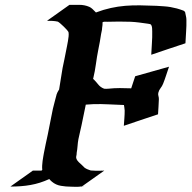

<svg xmlns="http://www.w3.org/2000/svg" viewBox="-20 -753 774 776"><path d="M663.1 -483.4Q657.2 -466.3 651.6 -449Q646 -431.6 639.2 -414.6Q635.3 -404.8 628.9 -396.7Q622.6 -388.7 620.1 -378.9Q618.2 -372.6 620.1 -366Q622.1 -359.4 622.1 -352.5Q621.6 -336.9 620.6 -321.8Q619.6 -306.6 618.7 -291Q584 -279.8 549.8 -268.1Q515.6 -256.3 480.5 -244.6Q481.4 -260.3 482.7 -275.4Q483.9 -290.5 483.9 -306.2Q483.9 -311.5 482.7 -317.4Q481.4 -323.2 481 -328.6Q449.7 -329.6 418.7 -331.3Q387.7 -333 356.4 -332L326.7 -330.1L309.6 -247.1Q306.6 -232.9 303.2 -218.8Q299.8 -204.6 296.9 -190.4Q294.4 -176.8 293.5 -163.1Q292.5 -149.4 290 -135.7Q290 -128.4 288.3 -121.8Q286.6 -115.2 290.5 -107.9Q292.5 -104.5 292.7 -104.2Q293 -104 295.4 -101.1L298.3 -97.7Q298.8 -97.2 299.8 -96.4Q300.8 -95.7 299.8 -96.2Q305.7 -91.3 310.8 -86.2Q315.9 -81.1 321.3 -75.7Q327.1 -71.3 333.5 -68.8Q339.8 -66.4 346.7 -64Q356.4 -63 366.5 -63Q376.5 -63 386.2 -63Q387.7 -63 390.9 -63.2Q394 -63.5 394 -63Q396 -63.5 397.9 -63.5Q399.9 -63.5 401.4 -63.5L312.5 -0.5L321.8 -2Q319.3 -1 316.7 -0.7Q314 -0.5 311.5 0L310.5 1H303.7Q303.2 1 302.7 1.2Q302.2 1.5 301.8 1.5Q293 2.4 283.9 2Q274.9 1.5 266.1 1.5Q246.6 1.5 226.1 -2Q205.6 -5.4 189.9 -18.6Q187 -21 184.3 -23.7Q181.6 -26.4 179.2 -29.3Q159.7 -20.5 141.1 -14.6Q122.6 -8.8 103.5 -5.4Q84.5 -2 64.5 -0.5Q44.4 1 22 1L112.8 -63.5H147.9L150.9 -66.9Q149.9 -74.2 150.4 -83.7Q150.9 -93.3 152.1 -102.3Q153.3 -111.3 154.8 -119.6Q156.2 -127.9 157.2 -133.3Q160.6 -152.3 164.8 -171.1Q168.9 -189.9 172.9 -208.5Q178.7 -234.9 183.3 -261Q188 -287.1 193.8 -313.5Q197.8 -328.6 201.4 -343.3Q205.1 -357.9 209 -372.1Q210.4 -376.5 212.6 -380.6Q214.8 -384.8 217.3 -388.7Q217.3 -389.2 217.8 -389.6Q218.3 -390.1 218.8 -391.1L217.8 -389.6L218.8 -390.6Q222.7 -412.6 225.8 -434.3Q229 -456.1 232.9 -478Q236.3 -496.6 240.5 -514.4Q244.6 -532.2 247.6 -550.3Q249 -558.1 251 -567.4Q252.9 -576.7 254.6 -586.7Q256.3 -596.7 257.3 -606.2Q258.3 -615.7 256.8 -623.5Q253.9 -628.4 248.5 -634.3Q243.2 -640.1 237.1 -646Q231 -651.9 224.9 -657.2Q218.8 -662.6 213.9 -665.5Q202.6 -668 191.9 -668.5Q181.2 -668.9 169.9 -668.9L260.7 -733.4Q279.8 -733.4 300.8 -733.4Q321.8 -733.4 340.3 -725.6Q347.2 -722.7 353.3 -717Q359.4 -711.4 364.3 -706.1L367.7 -702.6Q398.9 -714.4 428 -720.7Q457 -727.1 486.3 -729.5Q515.6 -731.9 546.4 -731.4Q577.1 -731 612.3 -729.5Q628.9 -728.5 642.8 -727.5Q656.7 -726.6 669.4 -724.4Q682.1 -722.2 694.8 -718.8Q707.5 -715.3 721.7 -710Q723.6 -709 725.1 -707.5Q726.6 -706.1 728 -704.6Q729.5 -696.3 731.4 -688.5Q733.4 -680.7 733.4 -672.4Q733.9 -648.9 732.2 -625.5Q730.5 -602.1 729.5 -578.1Q694.8 -566.9 660.6 -555.2Q626.5 -543.5 591.3 -531.7Q592.3 -555.7 594 -579.1Q595.7 -602.5 595.2 -626Q595.2 -632.8 594.7 -639.6Q594.2 -646.5 591.3 -651.9Q589.4 -655.3 585.4 -655.8Q581.5 -656.2 577.6 -657.2Q560.5 -659.7 543.2 -661.9Q525.9 -664.1 508.3 -665Q484.4 -666 460.9 -665.8Q437.5 -665.5 414.1 -665Q409.7 -665 405 -665.3Q400.4 -665.5 396.5 -664.1L394.5 -663.1Q395 -658.2 394.3 -652.3Q393.6 -646.5 392.6 -639.2Q392.6 -633.8 391.1 -627.7Q389.6 -621.6 388.7 -616.2Q386.2 -600.1 383.5 -584.2Q380.9 -568.4 377.4 -552.7Q371.6 -523.4 367.7 -494.4Q363.8 -465.3 356.9 -436.5Q356 -433.6 356 -433.1L357.4 -433.6Q367.7 -423.3 377 -411.6Q386.2 -399.9 400.9 -394.5Q409.2 -393.6 418 -394.5Q441.4 -397 464.1 -397Q486.8 -397 510.3 -396Q514.6 -408.2 518.3 -420.4Q522 -432.6 526.4 -444.8ZM325.2 -2.4Q326.2 -2.4 325 -2.2Q323.7 -2 322.3 -2Q324.2 -2 325.2 -2.4ZM219.2 -392.1Q219.2 -392.1 218.8 -391.1Z"/></svg>

Font: Autopia Bold Italic
Style: Bold Italic
Weight: 700
Italic angle: -104°
Designer: Antoine Gelgon
Foundry: Antoine Gelgon
Version: V.1.0